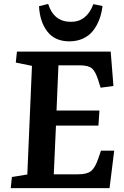

<svg xmlns="http://www.w3.org/2000/svg" viewBox="-20 -965 636 985"><path d="M227.1 -944.8Q255.9 -853 344.2 -853Q424.8 -853 459 -943.8L505.9 -934.1Q501.5 -896.5 489.5 -865Q477.5 -833.5 457.8 -807.9Q438 -782.2 406.7 -767.6Q375.5 -752.9 335.9 -752.9Q261.7 -752.9 222.9 -803.2Q184.1 -853.5 180.2 -933.1ZM144 -627 61 -644 66.9 -700.2H547.9L562 -523.9L496.1 -515.1L484.9 -550.8Q470.7 -597.2 452.4 -613.5Q434.1 -629.9 389.2 -629.9H279.8L270 -397.9H490.2L484.9 -320.8H267.1L255.9 -70.8H380.9Q426.3 -70.8 447 -87.4Q467.8 -104 483.9 -150.9L498 -191.9H565.9L542 0H35.2L41 -57.1L120.1 -69.8Z"/></svg>

Font: Literata Book
Style: Bold Italic
Weight: 700
Italic angle: -3°
Designer: Latin by Veronika Burian and Jose Scaglione. Greek by Irene Vlachou. Cyrillic by Vera Evstafieva
Foundry: TypeTogether
Version: Version 1.003;PS 001.003;hotconv 1.0.88;makeotf.lib2.5.64775